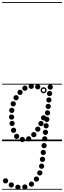

<svg xmlns="http://www.w3.org/2000/svg" viewBox="-25 -1349 612 1834"><path d="M396 67Q385.5 67 378.2 59.8Q371 52.5 371 42Q371 31.5 378.2 24.2Q385.5 17 396 17Q406.5 17 413.8 24.2Q421 31.5 421 42Q421 52.5 413.8 59.8Q406.5 67 396 67ZM388.5 132.5Q378 132.5 370.8 125.2Q363.5 118 363.5 107.5Q363.5 97 370.8 89.8Q378 82.5 388.5 82.5Q399 82.5 406.2 89.8Q413.5 97 413.5 107.5Q413.5 118 406.2 125.2Q399 132.5 388.5 132.5ZM381 198Q370.5 198 363.2 190.8Q356 183.5 356 173Q356 162.5 363.2 155.2Q370.5 148 381 148Q391.5 148 398.8 155.2Q406 162.5 406 173Q406 183.5 398.8 190.8Q391.5 198 381 198ZM372.5 263.5Q362 263.5 354.8 256.2Q347.5 249 347.5 238.5Q347.5 228 354.8 220.8Q362 213.5 372.5 213.5Q383 213.5 390.2 220.8Q397.5 228 397.5 238.5Q397.5 249 390.2 256.2Q383 263.5 372.5 263.5ZM355 327.5Q344.5 327.5 337.2 320.2Q330 313 330 302.5Q330 292 337.2 284.8Q344.5 277.5 355 277.5Q365.5 277.5 372.8 284.8Q380 292 380 302.5Q380 313 372.8 320.2Q365.5 327.5 355 327.5ZM323 386.5Q312.5 386.5 305.2 379.2Q298 372 298 361.5Q298 351 305.2 343.8Q312.5 336.5 323 336.5Q333.5 336.5 340.8 343.8Q348 351 348 361.5Q348 372 340.8 379.2Q333.5 386.5 323 386.5ZM275.5 434.5Q265 434.5 257.8 427.2Q250.5 420 250.5 409.5Q250.5 399 257.8 391.8Q265 384.5 275.5 384.5Q286 384.5 293.2 391.8Q300.5 399 300.5 409.5Q300.5 420 293.2 427.2Q286 434.5 275.5 434.5ZM212.5 462Q202 462 194.8 454.8Q187.5 447.5 187.5 437Q187.5 426.5 194.8 419.2Q202 412 212.5 412Q223 412 230.2 419.2Q237.5 426.5 237.5 437Q237.5 447.5 230.2 454.8Q223 462 212.5 462ZM146 464.5Q135.5 464.5 128.2 457.2Q121 450 121 439.5Q121 429 128.2 421.8Q135.5 414.5 146 414.5Q156.5 414.5 163.8 421.8Q171 429 171 439.5Q171 450 163.8 457.2Q156.5 464.5 146 464.5ZM83 442.5Q72.5 442.5 65.2 435.2Q58 428 58 417.5Q58 407 65.2 399.8Q72.5 392.5 83 392.5Q93.5 392.5 100.8 399.8Q108 407 108 417.5Q108 428 100.8 435.2Q93.5 442.5 83 442.5ZM28 403.5Q17.5 403.5 10.2 396.2Q3 389 3 378.5Q3 368 10.2 360.8Q17.5 353.5 28 353.5Q38.5 353.5 45.8 360.8Q53 368 53 378.5Q53 389 45.8 396.2Q38.5 403.5 28 403.5ZM455 -492Q444.5 -492 437.2 -499.2Q430 -506.5 430 -517Q430 -527.5 437.2 -534.8Q444.5 -542 455 -542Q465.5 -542 472.8 -534.8Q480 -527.5 480 -517Q480 -506.5 472.8 -499.2Q465.5 -492 455 -492ZM448.5 -430.5Q438 -430.5 430.8 -437.8Q423.5 -445 423.5 -455.5Q423.5 -466 430.8 -473.2Q438 -480.5 448.5 -480.5Q459 -480.5 466.2 -473.2Q473.5 -466 473.5 -455.5Q473.5 -445 466.2 -437.8Q459 -430.5 448.5 -430.5ZM442 -369Q431.5 -369 424.2 -376.2Q417 -383.5 417 -394Q417 -404.5 424.2 -411.8Q431.5 -419 442 -419Q452.5 -419 459.8 -411.8Q467 -404.5 467 -394Q467 -383.5 459.8 -376.2Q452.5 -369 442 -369ZM435.5 -307.5Q425 -307.5 417.8 -314.8Q410.5 -322 410.5 -332.5Q410.5 -343 417.8 -350.2Q425 -357.5 435.5 -357.5Q446 -357.5 453.2 -350.2Q460.5 -343 460.5 -332.5Q460.5 -322 453.2 -314.8Q446 -307.5 435.5 -307.5ZM429 -246Q418.5 -246 411.2 -253.2Q404 -260.5 404 -271Q404 -281.5 411.2 -288.8Q418.5 -296 429 -296Q439.5 -296 446.8 -288.8Q454 -281.5 454 -271Q454 -260.5 446.8 -253.2Q439.5 -246 429 -246ZM422 -184Q411.5 -184 404.2 -191.2Q397 -198.5 397 -209Q397 -219.5 404.2 -226.8Q411.5 -234 422 -234Q432.5 -234 439.8 -226.8Q447 -219.5 447 -209Q447 -198.5 439.8 -191.2Q432.5 -184 422 -184ZM415.5 -122.5Q405 -122.5 397.8 -129.8Q390.5 -137 390.5 -147.5Q390.5 -158 397.8 -165.2Q405 -172.5 415.5 -172.5Q426 -172.5 433.2 -165.2Q440.5 -158 440.5 -147.5Q440.5 -137 433.2 -129.8Q426 -122.5 415.5 -122.5ZM409 -60Q398.5 -60 391.2 -67.2Q384 -74.5 384 -85Q384 -95.5 391.2 -102.8Q398.5 -110 409 -110Q419.5 -110 426.8 -102.8Q434 -95.5 434 -85Q434 -74.5 426.8 -67.2Q419.5 -60 409 -60ZM402.5 2.5Q392 2.5 384.8 -4.8Q377.5 -12 377.5 -22.5Q377.5 -33 384.8 -40.2Q392 -47.5 402.5 -47.5Q413 -47.5 420.2 -40.2Q427.5 -33 427.5 -22.5Q427.5 -12 420.2 -4.8Q413 2.5 402.5 2.5ZM335.5 -494.5Q325 -494.5 317.8 -501.8Q310.5 -509 310.5 -519.5Q310.5 -530 317.8 -537.2Q325 -544.5 335.5 -544.5Q346 -544.5 353.2 -537.2Q360.5 -530 360.5 -519.5Q360.5 -509 353.2 -501.8Q346 -494.5 335.5 -494.5ZM273.5 -499.5Q263 -499.5 255.8 -506.8Q248.5 -514 248.5 -524.5Q248.5 -535 255.8 -542.2Q263 -549.5 273.5 -549.5Q284 -549.5 291.2 -542.2Q298.5 -535 298.5 -524.5Q298.5 -514 291.2 -506.8Q284 -499.5 273.5 -499.5ZM213 -481.5Q202.5 -481.5 195.2 -488.8Q188 -496 188 -506.5Q188 -517 195.2 -524.2Q202.5 -531.5 213 -531.5Q223.5 -531.5 230.8 -524.2Q238 -517 238 -506.5Q238 -496 230.8 -488.8Q223.5 -481.5 213 -481.5ZM166.5 -442Q156 -442 148.8 -449.2Q141.5 -456.5 141.5 -467Q141.5 -477.5 148.8 -484.8Q156 -492 166.5 -492Q177 -492 184.2 -484.8Q191.5 -477.5 191.5 -467Q191.5 -456.5 184.2 -449.2Q177 -442 166.5 -442ZM128.5 -390.5Q118 -390.5 110.8 -397.8Q103.5 -405 103.5 -415.5Q103.5 -426 110.8 -433.2Q118 -440.5 128.5 -440.5Q139 -440.5 146.2 -433.2Q153.5 -426 153.5 -415.5Q153.5 -405 146.2 -397.8Q139 -390.5 128.5 -390.5ZM101.5 -332.5Q91 -332.5 83.8 -339.8Q76.5 -347 76.5 -357.5Q76.5 -368 83.8 -375.2Q91 -382.5 101.5 -382.5Q112 -382.5 119.2 -375.2Q126.5 -368 126.5 -357.5Q126.5 -347 119.2 -339.8Q112 -332.5 101.5 -332.5ZM87.5 -269.5Q77 -269.5 69.8 -276.8Q62.5 -284 62.5 -294.5Q62.5 -305 69.8 -312.2Q77 -319.5 87.5 -319.5Q98 -319.5 105.2 -312.2Q112.5 -305 112.5 -294.5Q112.5 -284 105.2 -276.8Q98 -269.5 87.5 -269.5ZM85.5 -206Q75 -206 67.8 -213.2Q60.5 -220.5 60.5 -231Q60.5 -241.5 67.8 -248.8Q75 -256 85.5 -256Q96 -256 103.2 -248.8Q110.5 -241.5 110.5 -231Q110.5 -220.5 103.2 -213.2Q96 -206 85.5 -206ZM90.5 -145Q80 -145 72.8 -152.2Q65.5 -159.5 65.5 -170Q65.5 -180.5 72.8 -187.8Q80 -195 90.5 -195Q101 -195 108.2 -187.8Q115.5 -180.5 115.5 -170Q115.5 -159.5 108.2 -152.2Q101 -145 90.5 -145ZM104.5 -79.5Q94 -79.5 86.8 -86.8Q79.5 -94 79.5 -104.5Q79.5 -115 86.8 -122.2Q94 -129.5 104.5 -129.5Q115 -129.5 122.2 -122.2Q129.5 -115 129.5 -104.5Q129.5 -94 122.2 -86.8Q115 -79.5 104.5 -79.5ZM134 -21.5Q123.5 -21.5 116.2 -28.8Q109 -36 109 -46.5Q109 -57 116.2 -64.2Q123.5 -71.5 134 -71.5Q144.5 -71.5 151.8 -64.2Q159 -57 159 -46.5Q159 -36 151.8 -28.8Q144.5 -21.5 134 -21.5ZM188 8.5Q177.5 8.5 170.2 1.2Q163 -6 163 -16.5Q163 -27 170.2 -34.2Q177.5 -41.5 188 -41.5Q198.5 -41.5 205.8 -34.2Q213 -27 213 -16.5Q213 -6 205.8 1.2Q198.5 8.5 188 8.5ZM249 2.5Q238.5 2.5 231.2 -4.8Q224 -12 224 -22.5Q224 -33 231.2 -40.2Q238.5 -47.5 249 -47.5Q259.5 -47.5 266.8 -40.2Q274 -33 274 -22.5Q274 -12 266.8 -4.8Q259.5 2.5 249 2.5ZM298 -38Q287.5 -38 280.2 -45.2Q273 -52.5 273 -63Q273 -73.5 280.2 -80.8Q287.5 -88 298 -88Q308.5 -88 315.8 -80.8Q323 -73.5 323 -63Q323 -52.5 315.8 -45.2Q308.5 -38 298 -38ZM336 -90.5Q325.5 -90.5 318.2 -97.8Q311 -105 311 -115.5Q311 -126 318.2 -133.2Q325.5 -140.5 336 -140.5Q346.5 -140.5 353.8 -133.2Q361 -126 361 -115.5Q361 -105 353.8 -97.8Q346.5 -90.5 336 -90.5ZM366 -144Q355.5 -144 348.2 -151.2Q341 -158.5 341 -169Q341 -179.5 348.2 -186.8Q355.5 -194 366 -194Q376.5 -194 383.8 -186.8Q391 -179.5 391 -169Q391 -158.5 383.8 -151.2Q376.5 -144 366 -144ZM391.5 -198.5Q381 -198.5 373.8 -205.8Q366.5 -213 366.5 -223.5Q366.5 -234 373.8 -241.2Q381 -248.5 391.5 -248.5Q402 -248.5 409.2 -241.2Q416.5 -234 416.5 -223.5Q416.5 -213 409.2 -205.8Q402 -198.5 391.5 -198.5ZM391.5 -458Q379.5 -458 371 -466.5Q362.5 -475 362.5 -487Q362.5 -499 371 -507.5Q379.5 -516 391.5 -516Q403.5 -516 412 -507.5Q420.5 -499 420.5 -487Q420.5 -475 412 -466.5Q403.5 -458 391.5 -458ZM391.5 -471.5Q398 -471.5 402.5 -476.2Q407 -481 407 -487.5Q407 -493.5 402.5 -498Q398 -502.5 391.5 -502.5Q385 -502.5 380.5 -498Q376 -493.5 376 -487.5Q376 -481 380.5 -476.2Q385 -471.5 391.5 -471.5ZM-5 455H567.5V463H-5ZM-5 -16H567.5V0H-5ZM-5 -549H567.5V-541H-5ZM-5 -1329H567.5V-1321H-5Z"/></svg>

Font: Edu SA Dotted Guide
Style: Regular
Weight: 400
Designer: Tina and Corey Anderson, Eben Sorkin, Mirko Velimirovic
Foundry: Google for Education
Version: Version 2.000